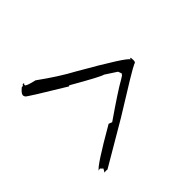

<svg xmlns="http://www.w3.org/2000/svg" viewBox="-129 -781 834 834"><g transform="rotate(-45 288.0 -364.5)"><path d="M97 -103 298 -221Q482 -336 504 -345Q513 -345 513 -359Q513 -376 510 -376Q508 -376 506 -369V-370Q506 -384 300 -502Q236 -536 150 -598Q102 -609 102 -616Q102 -623 106 -623H107Q104 -626 101 -626Q97 -626 93 -618Q92 -620 90 -620Q86 -620 75.5 -609Q65 -598 65 -590Q65 -587 68.5 -580.5Q72 -574 235 -476V-477Q235 -479 237 -479L242 -477Q362 -408 378 -405L430 -371Q435 -359 436 -352L430 -350H433Q433 -348 416 -338Q374 -315 257 -234L241 -240Q71 -142 67 -126Q71 -129 75 -129Q80 -129 84 -120L88 -123Q87 -114 78 -103L89 -104Q94 -104 97 -103Z"/></g></svg>

Font: Xiaobo Songti 小帛宋体
Style: Regular
Weight: 400
Version: Version 1.501;March 17, 2024;FontCreator 14.0.0.2814 64-bit